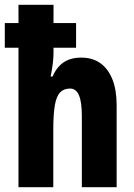

<svg xmlns="http://www.w3.org/2000/svg" viewBox="-24 -780 558 800"><path d="M199 -760V-684H293V-581H199V-559Q199 -540 196 -515.5Q193 -491 187 -461H195Q206 -487 223 -505Q240 -523 263 -531.5Q286 -540 314 -540Q362 -540 394.5 -516.5Q427 -493 444.5 -449Q462 -405 462 -341V0H317V-297Q317 -355 305 -383Q293 -411 268 -411Q242 -411 226.5 -395Q211 -379 204.5 -341.5Q198 -304 198 -239V0H53V-581H-4V-684H53V-760Z"/></svg>

Font: Noto Sans Khmer ExtraCondensed ExtraBold
Style: Regular
Weight: 800
Width: 2
Designer: Danh Hong and the Monotype Design Team
Foundry: Monotype Imaging Inc.
Version: Version 2.004